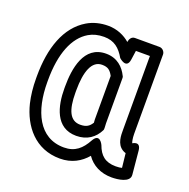

<svg xmlns="http://www.w3.org/2000/svg" viewBox="-110 -670 801 812"><g transform="rotate(20 290.0 -264.0)"><path d="M82 -250V-260C82 -379 115 -461 175 -496C194 -507 216 -513 243 -513C289 -513 315 -490 337 -452C337 -452 376 -415 383 -461L389 -503H452V-171C452 -147 451 -107 482 -88C486 -85 492 -83 496 -82L503 -18C495 -16 488 -15 475 -15C428 -15 403 -37 388 -79C388 -79 367 -126 343 -83C320 -41 292 -15 242 -15C128 -15 82 -123 82 -250ZM342 -526C318 -547 284 -563 243 -563C209 -563 177 -555 150 -539C67 -490 32 -386 32 -260V-250C32 -210 36 -174 44 -140C67 -47 130 35 242 35C295 35 334 12 362 -21C386 14 425 35 475 35C502 35 557 29 554 -5L544 -111C540 -152 509 -131 509 -131H508C506 -134 502 -150 502 -171V-528C502 -539 492 -553 477 -553H367C352 -553 344 -541 342 -526ZM373 -384C356 -419 326 -449 275 -449C175 -449 159 -338 159 -260V-250C159 -172 180 -79 274 -79C323 -79 356 -104 374 -140C376 -143 376 -147 376 -151C376 -160 375 -167 375 -171V-373C375 -377 375 -381 373 -384ZM325 -367V-171C325 -165 326 -162 326 -157C315 -139 302 -129 274 -129C228 -129 209 -171 209 -250V-260C209 -345 229 -399 275 -399C302 -399 313 -389 325 -367Z"/></g></svg>

Font: Asimov
Style: NarOu
Weight: 500
Designer: Google
Version: Version 2.000980; 2014